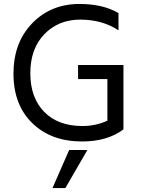

<svg xmlns="http://www.w3.org/2000/svg" viewBox="-20 -706 710 969"><path d="M310 243H245L329 51H421ZM394 8Q238 8 143 -84.5Q48 -177 48 -334Q48 -491 142.5 -588.5Q237 -686 381 -686Q500 -686 578 -640V-553Q496 -607 385.5 -607Q275 -607 204 -533.5Q133 -460 133 -336.5Q133 -213 203 -141.5Q273 -70 396 -70Q464 -70 522 -97V-307H374V-378H603V-56H602L603 -53Q522 8 394 8Z"/></svg>

Font: Hind Colombo
Style: Regular
Weight: 400
Designer: Jyotish Sonowal, Aditi Pimprikar
Foundry: Indian Type Foundry
Version: Version 1.000;PS 1.0;hotconv 1.0.86;makeotf.lib2.5.63406; tt